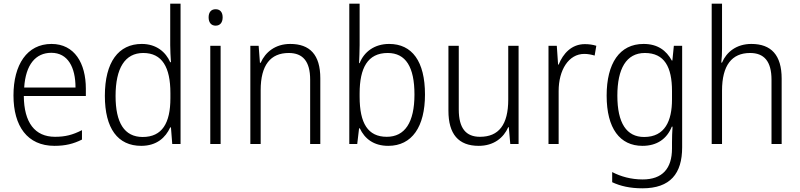

<svg xmlns="http://www.w3.org/2000/svg" viewBox="-20 -831 4331 1040"><path d="M259 -593C126 -593 53 -480 53 -314C53 -148 128 -41 275 -41C334 -41 378 -52 424 -75V-126C373 -100 333 -90 278 -90C169 -90 110 -167 109 -311H445V-351C445 -488 384 -593 259 -593ZM258 -545C348 -545 389 -466 389 -357H111C119 -481 173 -545 258 -545Z M745 -41C829 -41 877 -86 902 -141H906L913 -51H958V-811H902V-586C902 -559 904 -524 906 -494H902C878 -549 827 -593 748 -593C622 -593 548 -495 548 -312C548 -135 618 -41 745 -41ZM753 -89C653 -89 606 -167 606 -311C606 -462 657 -544 756 -544C858 -544 903 -467 903 -327V-299C903 -164 858 -89 753 -89Z M1148 -781C1123 -781 1110 -764 1110 -737C1110 -709 1124 -692 1148 -692C1172 -692 1186 -709 1186 -737C1186 -764 1173 -781 1148 -781ZM1175 -583H1119V-51H1175Z M1552 -593C1471 -593 1417 -548 1392 -491H1388L1381 -583H1336V-51H1392V-343C1392 -478 1445 -544 1544 -544C1620 -544 1660 -499 1660 -400V-51H1715V-407C1715 -535 1658 -593 1552 -593Z M1928 -587V-811H1872V-51H1915L1925 -136H1929C1955 -80 2004 -41 2083 -41C2212 -41 2282 -145 2282 -319C2282 -499 2212 -593 2088 -593C2008 -593 1952 -550 1928 -489H1925C1926 -515 1928 -555 1928 -587ZM2080 -544C2178 -544 2225 -468 2225 -319C2225 -168 2173 -90 2075 -90C1973 -90 1928 -163 1928 -307V-325C1928 -462 1971 -544 2080 -544Z M2789 -583H2733V-292C2733 -156 2682 -90 2580 -90C2504 -90 2465 -136 2465 -238V-583H2409V-231C2409 -105 2463 -41 2573 -41C2655 -41 2708 -85 2733 -142H2736L2744 -51H2789Z M3148 -592C3076 -592 3030 -541 3006 -481H3003L2996 -583H2951V-51H3006V-338C3006 -452 3060 -539 3145 -539C3165 -539 3184 -535 3201 -530L3210 -583C3191 -589 3170 -592 3148 -592Z M3466 -593C3336 -593 3266 -488 3266 -313C3266 -135 3338 -41 3460 -41C3538 -41 3592 -78 3619 -145H3623C3621 -115 3620 -86 3620 -59V-27C3620 82 3568 141 3461 141C3398 141 3342 125 3296 101V156C3341 177 3393 189 3460 189C3611 189 3675 109 3675 -33V-583H3630L3622 -503H3619C3589 -558 3542 -593 3466 -593ZM3473 -544C3579 -544 3620 -468 3620 -338V-292C3620 -177 3582 -89 3469 -89C3374 -89 3324 -164 3324 -313C3324 -458 3372 -544 3473 -544Z M3891 -568V-811H3835V-51H3891V-340C3891 -477 3944 -544 4043 -544C4118 -544 4159 -500 4159 -399V-51H4214V-405C4214 -533 4157 -593 4050 -593C3969 -593 3915 -549 3891 -492H3887C3890 -517 3891 -540 3891 -568Z"/></svg>

Font: Noto Sans Tamil UI SemiCondensed Light
Style: Regular
Weight: 300
Width: 4
Designer: Jelle Bosma - Monotype Design Team
Foundry: Monotype Imaging Inc.
Version: Version 2.004